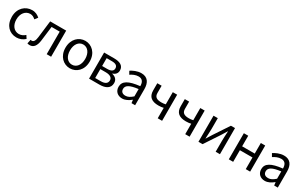

<svg xmlns="http://www.w3.org/2000/svg" viewBox="220 -2001 5379 3458"><g transform="rotate(30 2909.5 -272.0)"><path d="M306 13C371 13 433 -12 481 -56L442 -117C408 -86 364 -63 314 -63C214 -63 146 -146 146 -271C146 -396 218 -481 316 -481C360 -481 393 -461 425 -432L472 -493C433 -527 384 -557 313 -557C174 -557 51 -452 51 -271C51 -91 162 13 306 13Z M584 13C663 13 711 -47 726 -168C740 -268 751 -369 763 -469H932V0H1024V-543H691C677 -425 664 -308 649 -191C640 -110 614 -75 576 -75C566 -75 559 -77 552 -79L534 5C550 10 564 13 584 13Z M1418 13C1551 13 1670 -91 1670 -271C1670 -452 1551 -557 1418 -557C1285 -557 1166 -452 1166 -271C1166 -91 1285 13 1418 13ZM1418 -63C1324 -63 1261 -146 1261 -271C1261 -396 1324 -481 1418 -481C1512 -481 1576 -396 1576 -271C1576 -146 1512 -63 1418 -63Z M1813 0H2030C2156 0 2245 -47 2245 -156C2245 -233 2192 -271 2131 -285V-290C2187 -306 2222 -345 2222 -405C2222 -504 2141 -543 2022 -543H1813ZM1903 -315V-478H2012C2096 -478 2132 -448 2132 -397C2132 -346 2097 -315 2006 -315ZM1903 -65V-250H2014C2107 -250 2155 -216 2155 -161C2155 -100 2111 -65 2020 -65Z M2505 13C2572 13 2633 -22 2685 -65H2688L2696 0H2771V-334C2771 -468 2715 -557 2583 -557C2496 -557 2419 -518 2369 -486L2405 -423C2448 -452 2505 -481 2568 -481C2657 -481 2680 -414 2680 -344C2449 -318 2346 -259 2346 -141C2346 -43 2414 13 2505 13ZM2531 -60C2477 -60 2435 -85 2435 -147C2435 -217 2497 -262 2680 -284V-132C2627 -85 2584 -60 2531 -60Z M3241 0H3332V-543H3241V-290C3210 -283 3185 -280 3153 -280C3053 -280 3009 -313 3009 -394V-543H2919V-394C2919 -260 2998 -205 3134 -205C3183 -205 3203 -209 3241 -217Z M3813 0H3904V-543H3813V-290C3782 -283 3757 -280 3725 -280C3625 -280 3581 -313 3581 -394V-543H3491V-394C3491 -260 3570 -205 3706 -205C3755 -205 3775 -209 3813 -217Z M4088 0H4173L4379 -311C4399 -344 4430 -394 4451 -428H4455C4451 -357 4446 -284 4446 -227V0H4535V-543H4450L4244 -232C4224 -199 4193 -149 4172 -116H4168C4171 -186 4177 -259 4177 -316V-543H4088Z M4719 0H4810V-242H5072V0H5163V-543H5072V-323H4810V-543H4719Z M5472 13C5539 13 5600 -22 5652 -65H5655L5663 0H5738V-334C5738 -468 5682 -557 5550 -557C5463 -557 5386 -518 5336 -486L5372 -423C5415 -452 5472 -481 5535 -481C5624 -481 5647 -414 5647 -344C5416 -318 5313 -259 5313 -141C5313 -43 5381 13 5472 13ZM5498 -60C5444 -60 5402 -85 5402 -147C5402 -217 5464 -262 5647 -284V-132C5594 -85 5551 -60 5498 -60Z"/></g></svg>

Font: Source Han Sans CN Regular
Style: Regular
Weight: 400
Designer: Ryoko NISHIZUKA (kana & ideographs); Paul D. Hunt (Latin, Greek & Cyrillic); Wenlong ZHANG (bopomofo); Sandoll Communica
Foundry: Adobe Systems Incorporated
Version: Version 1.004;PS 1.004;hotconv 1.0.82;makeotf.lib2.5.63406